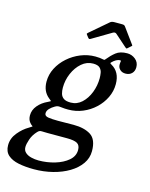

<svg xmlns="http://www.w3.org/2000/svg" viewBox="-213 -865 952 1218"><g transform="rotate(15 263.0 -256.0)"><path d="M248 -635 236.5 -650Q232 -656 232.8 -658Q233.5 -660 240 -665.5L355.5 -764.5Q365 -773 383.5 -773H433Q442.5 -773 446.8 -771Q451 -769 454.5 -764.5L528 -664Q531 -660 530.8 -658.2Q530.5 -656.5 525.5 -652.5L508 -637Q501.5 -631 499.5 -631.5Q497.5 -632 492 -636.5L414.5 -705Q404 -714.5 389.5 -705.5L265.5 -632Q259 -628 255.5 -629Q252 -630 248 -635ZM-66.5 155Q-66.5 109.5 -35.5 72Q-4.5 34.5 32.5 13.5Q48.5 4 51.2 1.5Q54 -1 48.2 -4Q42.5 -7 33 -18.5Q18.5 -36 18.5 -63.5Q18.5 -99 42.8 -128.2Q67 -157.5 106.5 -175.5Q125 -184.5 124 -185.8Q123 -187 108.5 -198.5Q64.5 -233.5 64.5 -298Q64.5 -344.5 86 -386.5Q107.5 -428.5 144.5 -461.2Q181.5 -494 227.8 -512.8Q274 -531.5 323.5 -531.5Q353.5 -531.5 377 -526Q383.5 -525 385.2 -526.5Q387 -528 391 -533Q413 -560.5 440 -582Q467 -603.5 513.5 -603.5Q544 -603.5 567.8 -584Q591.5 -564.5 591.5 -532.5Q591.5 -507 576 -491.5Q560.5 -476 535 -476Q512 -476 498.2 -489.5Q484.5 -503 484.5 -521Q484.5 -534 486.2 -541.5Q488 -549 481.5 -549Q468 -549 454.5 -541.2Q441 -533.5 429.5 -521.5Q424 -516.5 426.2 -514Q428.5 -511.5 434 -508.5Q493.5 -475.5 493.5 -395Q493.5 -348.5 473.2 -306.5Q453 -264.5 418 -231.8Q383 -199 338 -180.2Q293 -161.5 243.5 -161.5Q232 -161.5 220.8 -162Q209.5 -162.5 199.5 -164Q184 -166 175.8 -165.2Q167.5 -164.5 156 -157.5Q137.5 -147 124 -132.8Q110.5 -118.5 110.5 -102Q110.5 -83.5 135.5 -79.8Q160.5 -76 199 -76Q218 -76 249.2 -76.5Q280.5 -77 301.5 -77Q372.5 -77 415 -49.8Q457.5 -22.5 457.5 54.5Q457.5 100 431 137.8Q404.5 175.5 358.8 203Q313 230.5 254 245.5Q195 260.5 130 260.5Q74 260.5 29.5 251.5Q-15 242.5 -40.8 219.5Q-66.5 196.5 -66.5 155ZM174.5 -287.5Q174.5 -266.5 179.5 -248.5Q184.5 -230.5 199.8 -219.5Q215 -208.5 246.5 -208.5Q287.5 -208.5 318.8 -237.2Q350 -266 367.5 -311.2Q385 -356.5 385 -405.5Q385 -422 382 -440.2Q379 -458.5 365.8 -471.5Q352.5 -484.5 321.5 -484.5Q280 -484.5 246.8 -455.8Q213.5 -427 194 -381.8Q174.5 -336.5 174.5 -287.5ZM90 27Q64.5 54 53.5 86Q42.5 118 42.5 138Q42.5 160.5 57.8 174Q73 187.5 96.8 193.2Q120.5 199 145 199Q200 199 251.8 183.5Q303.5 168 337 139.2Q370.5 110.5 370.5 70Q370.5 39 350.5 27.5Q330.5 16 283 16H180Q168 16 156 16Q144 16 132.5 15.5Q114 14.5 106.8 15.8Q99.5 17 90 27Z"/></g></svg>

Font: Besley* Medium
Style: Italic
Weight: 500
Italic angle: -13°
Designer: Owen Earl
Foundry: indestructible type*
Version: Version 3.000; ttfautohint (v1.8.3)